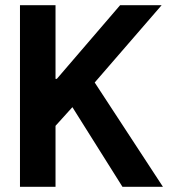

<svg xmlns="http://www.w3.org/2000/svg" viewBox="-20 -720 693 740"><path d="M57 -700H194V-416H199L443 -700H603L345 -402L608 0H452L259 -307L194 -235V0H57Z"/></svg>

Font: Be Vietnam
Style: Bold
Weight: 700
Designer: Gabriel Lam
Foundry: TypeRant
Version: Version 4.000